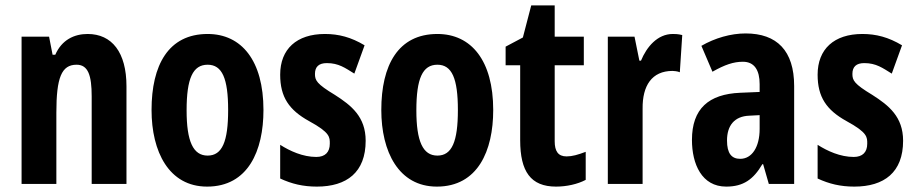

<svg xmlns="http://www.w3.org/2000/svg" viewBox="-20 -682 3393 712"><path d="M305 -556C255 -556 209 -534 185 -479H175L162 -546H60V0H189V-264C189 -394 208 -442 264 -442C307 -442 320 -402 320 -325V0H449V-362C449 -488 395 -556 305 -556Z M957 -274C957 -457 876 -556 750 -556C604 -556 542 -440 542 -274C542 -120 606 10 748 10C900 10 957 -123 957 -274ZM672 -273C672 -391 695 -442 750 -442C804 -442 826 -391 826 -274C826 -157 804 -105 750 -105C696 -105 672 -158 672 -273Z M1336 -160C1336 -249 1283 -291 1222 -330C1154 -371 1148 -384 1148 -408C1148 -434 1162 -448 1192 -448C1236 -448 1260 -430 1294 -409L1332 -514C1282 -544 1236 -556 1185 -556C1080 -556 1019 -500 1019 -405C1019 -322 1052 -274 1126 -233C1205 -190 1203 -173 1203 -149C1203 -118 1186 -100 1153 -100C1103 -100 1055 -122 1019 -145V-20C1062 0 1104 10 1155 10C1266 10 1336 -43 1336 -160Z M1809 -274C1809 -457 1728 -556 1602 -556C1456 -556 1394 -440 1394 -274C1394 -120 1458 10 1600 10C1752 10 1809 -123 1809 -274ZM1524 -273C1524 -391 1547 -442 1602 -442C1656 -442 1678 -391 1678 -274C1678 -157 1656 -105 1602 -105C1548 -105 1524 -158 1524 -273Z M2081 -102C2050 -102 2037 -121 2037 -158V-440H2145V-546H2037V-662H1950L1919 -543L1855 -509V-440H1909V-162C1909 -46 1948 10 2042 10C2081 10 2122 1 2152 -15V-119C2123 -108 2102 -102 2081 -102Z M2475 -556C2418 -556 2378 -508 2357 -457H2351L2333 -546H2234V0H2363V-279C2362 -364 2397 -419 2474 -419C2477 -419 2493 -418 2501 -414L2510 -552C2494 -556 2483 -556 2475 -556Z M2745 -558C2690 -558 2631 -541 2581 -512L2622 -416C2668 -442 2700 -453 2735 -453C2778 -453 2797 -421 2797 -370V-341L2725 -338C2608 -333 2546 -279 2546 -163C2546 -74 2582 10 2673 10C2737 10 2774 -17 2807 -73H2810L2831 0H2925V-363C2925 -494 2861 -558 2745 -558ZM2759 -253 2797 -255V-204C2797 -136 2768 -93 2725 -93C2693 -93 2676 -113 2676 -161C2676 -216 2703 -251 2759 -253Z M3329 -160C3329 -249 3276 -291 3215 -330C3147 -371 3141 -384 3141 -408C3141 -434 3155 -448 3185 -448C3229 -448 3253 -430 3287 -409L3325 -514C3275 -544 3229 -556 3178 -556C3073 -556 3012 -500 3012 -405C3012 -322 3045 -274 3119 -233C3198 -190 3196 -173 3196 -149C3196 -118 3179 -100 3146 -100C3096 -100 3048 -122 3012 -145V-20C3055 0 3097 10 3148 10C3259 10 3329 -43 3329 -160Z"/></svg>

Font: Noto Sans Malayalam ExtraCondensed
Style: Bold
Weight: 700
Width: 2
Designer: Jelle Bosma - Monotype Design Team
Foundry: Monotype Imaging Inc.
Version: Version 2.104